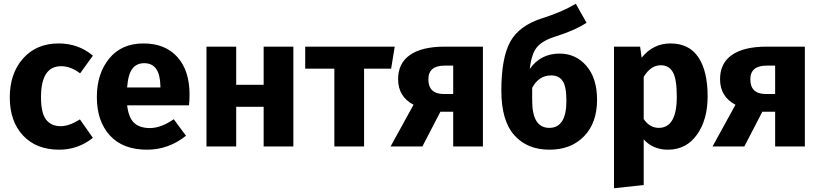

<svg xmlns="http://www.w3.org/2000/svg" viewBox="-20 -779 4360 1021"><path d="M292 -548Q397 -548 474 -483L406 -389Q356 -427 305 -427Q198 -427 198 -262Q198 -178 225 -143Q252 -108 303 -108Q348 -108 405 -144L474 -46Q395 17 295 17Q173 17 102.5 -58.5Q32 -134 32 -261Q32 -389 103 -468.5Q174 -548 292 -548Z M988 -276Q988 -243 985 -219H656Q664 -152 694 -125Q724 -98 777 -98Q836 -98 904 -145L969 -57Q876 17 762 17Q633 17 564 -59Q495 -135 495 -263Q495 -387 560.5 -467.5Q626 -548 743 -548Q858 -548 923 -476Q988 -404 988 -276ZM833 -314V-321Q831 -443 747 -443Q706 -443 683.5 -413Q661 -383 656 -314Z M1382 0V-211H1236V0H1078V-531H1236V-328H1382V-531H1540V0Z M2079 -531 2060 -414H1916V0H1758V-414H1603V-531Z M2345 -531H2548V0H2390V-185H2322L2226 0H2057L2179 -222Q2097 -265 2097 -358Q2097 -443 2160.5 -487Q2224 -531 2345 -531ZM2341 -279H2390V-430H2344Q2258 -430 2258 -357Q2258 -279 2341 -279Z M2956 -494Q3042 -494 3098.5 -428.5Q3155 -363 3155 -248Q3155 -126 3086 -54.5Q3017 17 2902 17Q2783 17 2714.5 -60.5Q2646 -138 2646 -297Q2646 -470 2693 -556.5Q2740 -643 2866 -683Q2966 -714 3042 -759L3099 -658Q3037 -617 2928 -583Q2863 -562 2834.5 -527Q2806 -492 2797 -412Q2854 -494 2956 -494ZM2992 -243Q2992 -319 2972 -348.5Q2952 -378 2911 -378Q2845 -378 2810 -312V-244Q2810 -99 2901 -99Q2992 -99 2992 -243Z M3545 -548Q3645 -548 3694 -474Q3743 -400 3743 -267Q3743 -142 3686 -62.5Q3629 17 3532 17Q3452 17 3403 -38V205L3245 222V-531H3384L3392 -472Q3453 -548 3545 -548ZM3483 -99Q3579 -99 3579 -265Q3579 -359 3558 -395.5Q3537 -432 3494 -432Q3440 -432 3403 -370V-146Q3435 -99 3483 -99Z M4057 -531H4260V0H4102V-185H4034L3938 0H3769L3891 -222Q3809 -265 3809 -358Q3809 -443 3872.5 -487Q3936 -531 4057 -531ZM4053 -279H4102V-430H4056Q3970 -430 3970 -357Q3970 -279 4053 -279Z"/></svg>

Font: FiraGO
Style: Bold
Weight: 700
Designer: bBox Type
Foundry: bBox Type GmbH
Version: Version 1.001;PS 001.001;hotconv 1.0.88;makeotf.lib2.5.64775